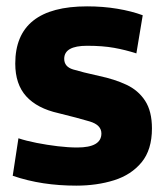

<svg xmlns="http://www.w3.org/2000/svg" viewBox="-20 -574 515 604"><path d="M20 -21 38 -139Q62 -131 95 -124.5Q128 -118 161.5 -114Q195 -110 223 -110Q299 -110 299 -154Q299 -181 262 -192Q225 -203 164 -218Q97 -233 62.5 -271Q28 -309 28 -374Q28 -554 254 -554Q304 -554 349 -546.5Q394 -539 429 -526L409 -406Q375 -417 339 -423.5Q303 -430 254 -430Q182 -430 182 -389Q182 -364 210 -355.5Q238 -347 292 -335Q340 -325 377.5 -307.5Q415 -290 436.5 -257Q458 -224 458 -170Q458 -103 425.5 -63.5Q393 -24 339 -7Q285 10 220 10Q166 10 116.5 2.5Q67 -5 20 -21Z"/></svg>

Font: Georama
Style: Bold
Weight: 700
Designer: Jean-Baptiste Levee
Foundry: Production Type
Version: Version 1.000